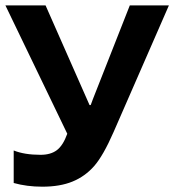

<svg xmlns="http://www.w3.org/2000/svg" viewBox="-20 -683 646 712"><path d="M606.4 -663.1 401.4 -193.8Q362.8 -105.5 329.1 -67.1Q295.4 -28.8 249 -9.8Q202.6 9.3 136.7 9.3Q79.6 9.3 30.8 -4.4V-125Q70.8 -108.9 130.4 -108.9Q168 -108.9 190.9 -126.2Q213.9 -143.6 229.5 -187L0 -663.1H148.9L312 -293.5H316.4L324.7 -315.9L461.4 -663.1Z"/></svg>

Font: Bpm'online Open Sans
Style: Bold
Weight: 700
Foundry: Ascender Corporation
Version: Version 1.10